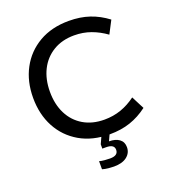

<svg xmlns="http://www.w3.org/2000/svg" viewBox="-154 -791 972 1095"><g transform="rotate(-20 331.5 -243.5)"><path d="M390 10Q285 10 208.5 -34.5Q132 -79 90.5 -156.5Q49 -234 49 -334Q49 -434 90.5 -511.5Q132 -589 208.5 -633.5Q285 -678 390 -678Q459 -678 515 -659Q571 -640 621 -602L581 -525Q538 -556 491 -573Q444 -590 390 -590Q317 -590 263 -557.5Q209 -525 180 -467.5Q151 -410 151 -334Q151 -258 180 -200.5Q209 -143 263 -111Q317 -79 390 -79Q444 -79 491 -95.5Q538 -112 581 -144L621 -66Q571 -28 515 -9Q459 10 390 10ZM349 191Q335 191 315 189Q295 187 279 182V133Q292 137 311.5 138.5Q331 140 344 140Q393 140 393 105Q393 72 344 72H321V46L347 -11H397L371 46Q410 46 433 63Q456 80 456 112Q456 147 428 169Q400 191 349 191Z"/></g></svg>

Font: Gantari Medium
Style: Regular
Weight: 500
Designer: Anugrah Pasau
Foundry: Lafontype
Version: Version 1.000; ttfautohint (v1.8.4.7-5d5b)